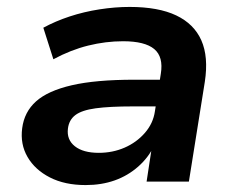

<svg xmlns="http://www.w3.org/2000/svg" viewBox="-20 -524 682 554"><path d="M227 10Q167 10 124 -12Q81 -34 59.5 -71Q38 -108 44 -154Q50 -201 84 -231.5Q118 -262 187 -278Q256 -294 368 -294H458L447 -217H364Q296 -217 256 -211.5Q216 -206 197.5 -192Q179 -178 176 -153Q172 -121 196 -102Q220 -83 265 -83Q305 -83 339.5 -98Q374 -113 398 -140.5Q422 -168 427 -203L444 -311Q452 -360 425 -382.5Q398 -405 335 -405Q285 -405 234.5 -392.5Q184 -380 134 -353L105 -444Q140 -463 181 -476.5Q222 -490 267 -497Q312 -504 354 -504Q437 -504 488.5 -479.5Q540 -455 561 -407.5Q582 -360 571 -288L525 0H403L419 -105L426 -106Q409 -70 379 -43.5Q349 -17 311 -3.5Q273 10 227 10Z"/></svg>

Font: Nunito Sans 10pt SemiExpanded
Style: Bold Italic
Weight: 700
Width: 6
Italic angle: -9°
Designer: Vernon Adams
Foundry: Vernon Adams
Version: Version 3.101;gftools[0.9.27]